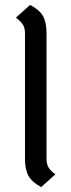

<svg xmlns="http://www.w3.org/2000/svg" viewBox="-20 -753 291 784"><path d="M82 -105V-617Q82 -638 74 -651.5Q66 -665 45 -681L103 -733Q141 -713 155.5 -687.5Q170 -662 170 -617V-105Q170 -84 177.5 -70.5Q185 -57 206 -41L148 11Q111 -9 96.5 -34.5Q82 -60 82 -105Z"/></svg>

Font: KoHo Medium
Style: Regular
Weight: 500
Version: Version 1.000; ttfautohint (v1.6)